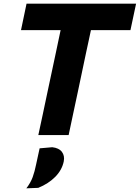

<svg xmlns="http://www.w3.org/2000/svg" viewBox="-20 -733 758 1042"><path d="M188 0Q200.5 -57 211.8 -110.8Q223 -164.5 237.5 -232.5L283.5 -448.5Q290.5 -482 296.8 -511.8Q303 -541.5 309 -569.5H94L124 -713H718.5L688 -569.5H473.5Q467.5 -541.5 461.2 -511.8Q455 -482 447.5 -448.5L402 -232.5Q387.5 -164.5 376 -110.8Q364.5 -57 352.5 0ZM123 289Q146.5 258.5 157.5 227.8Q168.5 197 176 159.5Q181 137.5 185.5 115.5Q190 93.5 195 72L263.5 66Q300 70 316 91.2Q332 112.5 326 143Q316.5 189.5 279.8 226.8Q243 264 187.5 286.5Z"/></svg>

Font: Commissioner
Style: Bold Italic
Weight: 700
Italic angle: -12°
Designer: Kostas Bartsokas
Foundry: Kostas Bartsokas
Version: Version 1.000; ttfautohint (v1.8.3)